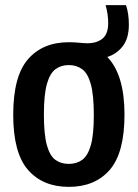

<svg xmlns="http://www.w3.org/2000/svg" viewBox="-20 -718 536 748"><path d="M248 10Q147 10 89.2 -56Q31.5 -122 31.5 -270.5Q31.5 -421 89 -487.2Q146.5 -553.5 248 -553.5Q269 -553.5 288.8 -551.5Q308.5 -549.5 320.5 -549.5Q357 -549.5 379.2 -567.5Q401.5 -585.5 401.5 -628.5Q401.5 -646 399 -662.8Q396.5 -679.5 391.5 -698H471Q482 -665 482 -622Q482 -569.5 458.8 -538.8Q435.5 -508 398 -496Q465 -427 465 -271.5Q465 -122.5 407.5 -56.2Q350 10 248 10ZM248 -79.5Q278.5 -79.5 300.2 -95.2Q322 -111 333.8 -152Q345.5 -193 345.5 -269.5Q345.5 -348 333.8 -390.2Q322 -432.5 300 -448.5Q278 -464.5 248 -464.5Q218 -464.5 196.2 -448.5Q174.5 -432.5 162.8 -391Q151 -349.5 151 -272.5Q151 -194.5 162.5 -152.8Q174 -111 195.8 -95.2Q217.5 -79.5 248 -79.5Z"/></svg>

Font: Encode Sans Condensed SemiBold
Style: Regular
Weight: 600
Width: 3
Designer: Multiple Designers
Foundry: Impallari Type
Version: Version 3.000; ttfautohint (v1.8.3) -l 8 -r 50 -G 200 -x 14 